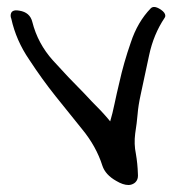

<svg xmlns="http://www.w3.org/2000/svg" viewBox="-20 -482 532 554"><path d="M12.7 -427.7Q10.7 -432.6 10.7 -436.5Q10.7 -456.1 36.1 -451.2Q66.4 -446.3 73.2 -418.9Q88.9 -356.4 132.8 -307.6Q175.8 -259.8 223.6 -211.9Q245.1 -188.5 268.6 -165Q291 -141.6 308.6 -118.2Q330.1 -87.9 337.9 -69.3Q344.7 -49.8 342.8 -40Q339.8 -25.4 323.2 -32.2Q306.6 -38.1 297.9 -62.5Q293 -75.2 292 -92.8Q291 -110.4 297.9 -131.8Q304.7 -154.3 310.5 -182.6Q316.4 -210.9 324.2 -243.2Q336.9 -300.8 357.4 -359.4Q377 -418.9 415 -458Q418.9 -461.9 424.8 -461.9Q432.6 -461.9 444.3 -454.1Q457 -445.3 457 -436.5Q457 -433.6 455.1 -430.7Q422.9 -382.8 410.2 -322.3Q397.5 -262.7 385.7 -208Q378.9 -176.8 377 -152.3Q375 -127.9 370.1 -96.7Q366.2 -66.4 372.1 -38.1Q377 -9.8 377.9 19.5Q378.9 31.2 375 38.1Q371.1 44.9 365.2 47.9Q358.4 51.8 350.6 51.8Q335 51.8 315.4 40Q284.2 22.5 275.4 -3.9Q257.8 -59.6 216.8 -109.4Q176.8 -159.2 140.6 -204.1Q101.6 -252.9 64.5 -309.6Q26.4 -365.2 12.7 -427.7Z"/></svg>

Font: Mrs Husband
Style: Regular
Weight: 400
Version: Version 1.0